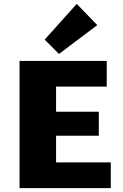

<svg xmlns="http://www.w3.org/2000/svg" viewBox="-20 -973 634 993"><path d="M553 -133V0H81V-658H532V-525H270V-395H491V-271H270V-133ZM211 -768 377 -953 483 -843 285 -694Z"/></svg>

Font: Ysabeau Heavy
Style: Regular
Weight: 800
Designer: Christian Thalmann (Catharsis Fonts)
Version: Version 0.003